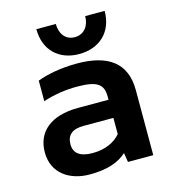

<svg xmlns="http://www.w3.org/2000/svg" viewBox="-104 -763 762 858"><g transform="rotate(-15 277.0 -334.5)"><path d="M300 -522C394 -522 459 -581 459 -679H369C369 -637 346 -600 300 -600C255 -600 233 -637 233 -679H143C143 -581 207 -522 300 -522ZM206 10C288 10 341 -9 378 -43L385 0H502V-301C502 -429 420 -484 278 -484C203 -484 138 -471 94 -454V-359C142 -375 197 -384 250 -384C348 -384 373 -362 373 -304V-291H233C103 -291 37 -230 37 -137C37 -39 115 10 206 10ZM243 -79C184 -79 157 -102 157 -142C157 -186 183 -207 236 -207H373V-132C347 -101 303 -79 243 -79Z"/></g></svg>

Font: Kanit Medium
Style: Regular
Weight: 500
Designer: Katatrad Team
Foundry: CadsonDemak
Version: Version 1.000;PS 001.000;hotconv 1.0.88;makeotf.lib2.5.64775